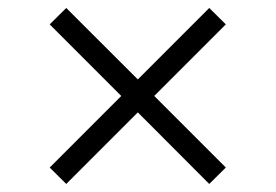

<svg xmlns="http://www.w3.org/2000/svg" viewBox="-20 -525 692 482"><path d="M505.3 -63.2 326 -242.9 146.3 -63.2 104.8 -104.4 284.4 -284.1 104.8 -463.8 146.3 -505 326 -325.6 505.3 -505 546.9 -463.8 367.2 -284.1 546.9 -104.4Z"/></svg>

Font: Inter Zeller Light
Style: Regular
Weight: 300
Designer: Rasmus Andersson; Joe Bland
Foundry: zeller
Version: Version 3.015;git-dec3a8cb1